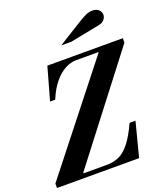

<svg xmlns="http://www.w3.org/2000/svg" viewBox="-174 -1105 1066 1224"><g transform="rotate(-20 359.5 -493.0)"><path d="M-1 -30 543 -720V-724H720L190 -35V-30ZM-1 0V-30H349Q394 -30 431 -46.5Q468 -63 503 -106.5Q538 -150 576 -232H616L556 0ZM146 -533 208 -754H720V-724H392Q355 -724 316.5 -703.5Q278 -683 243 -641Q208 -599 181 -533ZM335 -845 511 -954Q540 -971 558 -978.5Q576 -986 597 -986Q625 -986 640 -971Q655 -956 655 -937Q655 -921 642.5 -905Q630 -889 602 -884L404 -845Z"/></g></svg>

Font: Libre Bodoni
Style: Italic
Weight: 400
Italic angle: -13°
Designer: Pablo Impallari, Rodrigo Fuenzalida
Foundry: Impallari Type
Version: Version 2.005;gftools[0.9.23]